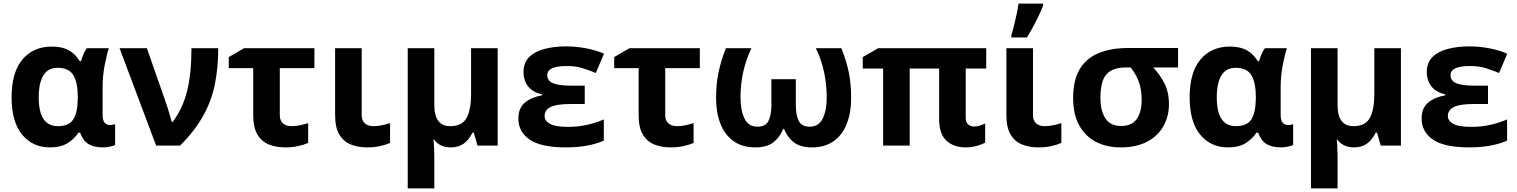

<svg xmlns="http://www.w3.org/2000/svg" viewBox="-20 -816 8504 1076"><path d="M259 10Q163 10 104 -61.5Q45 -133 45 -271Q45 -411 106 -483Q167 -555 270 -555Q328 -555 365 -534.5Q402 -514 427 -473H434Q439 -490 447 -510.5Q455 -531 467 -546H590Q579 -514 567 -453Q555 -392 555 -325V-173Q555 -139 567.5 -127Q580 -115 596 -115Q603 -115 612 -117Q621 -119 625 -120V-3Q618 1 596.5 5.5Q575 10 558 10Q508 10 477 -8Q446 -26 429 -72H419Q397 -38 359 -14Q321 10 259 10ZM304 -109Q366 -109 390.5 -146.5Q415 -184 416 -266V-272Q416 -352 391.5 -394Q367 -436 302 -436Q249 -436 223 -393.5Q197 -351 197 -270Q197 -109 304 -109Z M650 -546H803L909 -243Q917 -221 927 -186.5Q937 -152 943 -132H947Q1004 -207 1028.5 -305.5Q1053 -404 1053 -546H1203Q1203 -438 1184.5 -345.5Q1166 -253 1119.5 -168.5Q1073 -84 989 0H855Z M1742 -546V-434H1548V-171Q1548 -140 1566 -124.5Q1584 -109 1613 -109Q1638 -109 1661 -114Q1684 -119 1707 -126V-15Q1685 -5 1651.5 2.5Q1618 10 1579 10Q1528 10 1487.5 -6Q1447 -22 1423 -61.5Q1399 -101 1399 -171V-434H1262V-496L1348 -546Z M2007 -171Q2007 -140 2025 -124.5Q2043 -109 2072 -109Q2097 -109 2120 -114Q2143 -119 2166 -126V-15Q2144 -5 2110.5 2.5Q2077 10 2038 10Q1987 10 1946.5 -6Q1906 -22 1882 -61.5Q1858 -101 1858 -171V-546H2007Z M2769 -546V0H2656L2635 -73H2628Q2608 -32 2578.5 -11Q2549 10 2506 10Q2445 10 2412 -34H2409Q2411 -24 2412 -2.5Q2413 19 2413.5 42.5Q2414 66 2414 84V240H2265V-546H2414V-227Q2414 -109 2503 -109Q2570 -109 2595 -155.5Q2620 -202 2620 -289V-546Z M3257 -336V-233H3175Q3098 -233 3065 -216Q3032 -199 3032 -166Q3032 -139 3062 -122Q3092 -105 3163 -105Q3224 -105 3277 -118Q3330 -131 3364 -147V-28Q3327 -11 3273 -0.5Q3219 10 3152 10Q3011 10 2948 -34Q2885 -78 2885 -151Q2885 -211 2921.5 -241Q2958 -271 3018 -282V-287Q2966 -299 2940 -331.5Q2914 -364 2914 -413Q2914 -465 2946 -496.5Q2978 -528 3032 -542Q3086 -556 3152 -556Q3209 -556 3266 -545Q3323 -534 3365 -515L3319 -407Q3283 -422 3244.5 -434Q3206 -446 3156 -446Q3047 -446 3047 -395Q3047 -363 3079.5 -349.5Q3112 -336 3182 -336Z M3902 -546V-434H3708V-171Q3708 -140 3726 -124.5Q3744 -109 3773 -109Q3798 -109 3821 -114Q3844 -119 3867 -126V-15Q3845 -5 3811.5 2.5Q3778 10 3739 10Q3688 10 3647.5 -6Q3607 -22 3583 -61.5Q3559 -101 3559 -171V-434H3422V-496L3508 -546Z M4695 -546Q4724 -474 4737 -409.5Q4750 -345 4750 -265Q4750 -185 4725.5 -122.5Q4701 -60 4652 -25Q4603 10 4530 10Q4466 10 4429.5 -18Q4393 -46 4374 -93H4369Q4350 -46 4313.5 -18Q4277 10 4213 10Q4140 10 4091 -25Q4042 -60 4017.5 -122.5Q3993 -185 3993 -265Q3993 -345 4006.5 -409.5Q4020 -474 4048 -546H4191Q4160 -480 4145 -412Q4130 -344 4130 -270Q4130 -197 4152.5 -151.5Q4175 -106 4225 -106Q4270 -106 4286.5 -138Q4303 -170 4303 -228V-372H4440V-228Q4440 -170 4456.5 -138Q4473 -106 4518 -106Q4568 -106 4590.5 -151.5Q4613 -197 4613 -268Q4613 -342 4598.5 -411Q4584 -480 4552 -546Z M5438 -107Q5455 -107 5471 -112Q5487 -117 5501 -124V-17Q5484 -7 5454 1.5Q5424 10 5393 10Q5324 10 5283.5 -28Q5243 -66 5243 -150V-432H5078V0H4929V-432H4815V-496L4902 -546H5507V-432H5392V-156Q5392 -131 5405.5 -119Q5419 -107 5438 -107Z M5769 -171Q5769 -140 5787 -124.5Q5805 -109 5834 -109Q5859 -109 5882 -114Q5905 -119 5928 -126V-15Q5906 -5 5872.5 2.5Q5839 10 5800 10Q5749 10 5708.5 -6Q5668 -22 5644 -61.5Q5620 -101 5620 -171V-546H5769ZM5648 -621Q5656 -645 5663.5 -676Q5671 -707 5678 -739Q5685 -771 5688 -796H5826V-784Q5810 -745 5787 -699Q5764 -653 5735 -606H5648Z M6531 -232Q6531 -164 6500 -109Q6469 -54 6409 -22Q6349 10 6261 10Q6181 10 6121 -21.5Q6061 -53 6027.5 -114.5Q5994 -176 5994 -266Q5994 -367 6031 -428.5Q6068 -490 6137.5 -518.5Q6207 -547 6302 -547H6582V-438H6443Q6479 -400 6505 -350Q6531 -300 6531 -232ZM6147 -266Q6147 -196 6174.5 -153Q6202 -110 6263 -110Q6324 -110 6351 -150Q6378 -190 6378 -255Q6378 -315 6362 -358Q6346 -401 6316 -438H6292Q6216 -438 6181.5 -400.5Q6147 -363 6147 -266Z M6861 10Q6765 10 6706 -61.5Q6647 -133 6647 -271Q6647 -411 6708 -483Q6769 -555 6872 -555Q6930 -555 6967 -534.5Q7004 -514 7029 -473H7036Q7041 -490 7049 -510.5Q7057 -531 7069 -546H7192Q7181 -514 7169 -453Q7157 -392 7157 -325V-173Q7157 -139 7169.5 -127Q7182 -115 7198 -115Q7205 -115 7214 -117Q7223 -119 7227 -120V-3Q7220 1 7198.5 5.5Q7177 10 7160 10Q7110 10 7079 -8Q7048 -26 7031 -72H7021Q6999 -38 6961 -14Q6923 10 6861 10ZM6906 -109Q6968 -109 6992.5 -146.5Q7017 -184 7018 -266V-272Q7018 -352 6993.5 -394Q6969 -436 6904 -436Q6851 -436 6825 -393.5Q6799 -351 6799 -270Q6799 -109 6906 -109Z M7831 -546V0H7718L7697 -73H7690Q7670 -32 7640.5 -11Q7611 10 7568 10Q7507 10 7474 -34H7471Q7473 -24 7474 -2.5Q7475 19 7475.5 42.5Q7476 66 7476 84V240H7327V-546H7476V-227Q7476 -109 7565 -109Q7632 -109 7657 -155.5Q7682 -202 7682 -289V-546Z M8319 -336V-233H8237Q8160 -233 8127 -216Q8094 -199 8094 -166Q8094 -139 8124 -122Q8154 -105 8225 -105Q8286 -105 8339 -118Q8392 -131 8426 -147V-28Q8389 -11 8335 -0.5Q8281 10 8214 10Q8073 10 8010 -34Q7947 -78 7947 -151Q7947 -211 7983.5 -241Q8020 -271 8080 -282V-287Q8028 -299 8002 -331.5Q7976 -364 7976 -413Q7976 -465 8008 -496.5Q8040 -528 8094 -542Q8148 -556 8214 -556Q8271 -556 8328 -545Q8385 -534 8427 -515L8381 -407Q8345 -422 8306.5 -434Q8268 -446 8218 -446Q8109 -446 8109 -395Q8109 -363 8141.5 -349.5Q8174 -336 8244 -336Z"/></svg>

Font: TSCustom
Style: Regular
Weight: 400
Designer: Monotype Design Team
Foundry: Monotype Imaging Inc.
Version: Version 2.004; ttfautohint (v1.8.3) -l 8 -r 50 -G 200 -x 14 